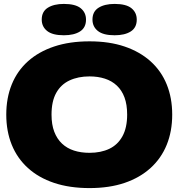

<svg xmlns="http://www.w3.org/2000/svg" viewBox="-20 -950 911 980"><path d="M437 10Q335 10 256 -16.5Q177 -43 122.5 -92.5Q68 -142 40 -211Q12 -280 12 -365Q12 -450 40 -519Q68 -588 122.5 -637Q177 -686 256 -712.5Q335 -739 437 -739Q538 -739 616 -712.5Q694 -686 748.5 -637Q803 -588 831 -519Q859 -450 859 -365Q859 -280 831 -211Q803 -142 748.5 -92.5Q694 -43 616 -16.5Q538 10 437 10ZM437 -170Q495 -170 538 -190.5Q581 -211 605 -254.5Q629 -298 629 -365Q629 -416 615.5 -452.5Q602 -489 576.5 -513Q551 -537 515.5 -548.5Q480 -560 437 -560Q379 -560 335 -539.5Q291 -519 267 -476Q243 -433 243 -365Q243 -314 257 -277.5Q271 -241 296.5 -217Q322 -193 357.5 -181.5Q393 -170 437 -170ZM565 -770Q507 -770 479.5 -792Q452 -814 452 -850Q452 -891 483 -910.5Q514 -930 565 -930Q624 -930 651 -908Q678 -886 678 -850Q678 -809 647.5 -789.5Q617 -770 565 -770ZM306 -770Q248 -770 220.5 -792Q193 -814 193 -850Q193 -891 224 -910.5Q255 -930 306 -930Q365 -930 392 -908Q419 -886 419 -850Q419 -809 388.5 -789.5Q358 -770 306 -770Z"/></svg>

Font: Mona Sans Expanded Black
Style: Regular
Weight: 900
Width: 7
Designer: Deni Anggara
Foundry: GitHub
Version: Version 2.000